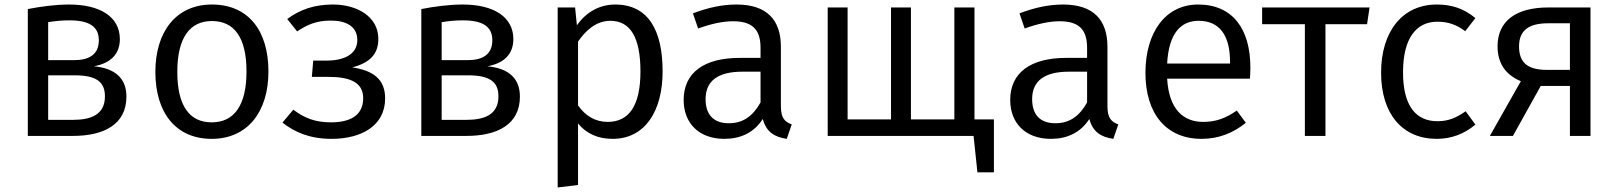

<svg xmlns="http://www.w3.org/2000/svg" viewBox="-20 -601 7156 849"><path d="M395 -308C470 -321 510 -363 510 -428C510 -527 422 -581 286 -581C225 -581 160 -572 103 -561V0H302C440 0 539 -51 539 -174C539 -254 490 -299 395 -308ZM287 -511C374 -511 417 -484 417 -423C417 -359 373 -335 307 -335H193V-503C224 -508 252 -511 287 -511ZM302 -71H193V-268H309C406 -268 444 -239 444 -175C444 -93 381 -71 302 -71Z M917 -581C759 -581 667 -461 667 -283C667 -103 757 13 916 13C1075 13 1167 -107 1167 -285C1167 -467 1077 -581 917 -581ZM917 -508C1016 -508 1070 -435 1070 -285C1070 -133 1014 -60 916 -60C818 -60 764 -133 764 -283C764 -435 820 -508 917 -508Z M1453 -581C1368 -581 1306 -558 1250 -517L1294 -462C1337 -491 1378 -510 1443 -510C1508 -510 1560 -486 1560 -424C1560 -360 1500 -333 1423 -333H1365L1359 -261H1432C1520 -261 1586 -241 1586 -167C1586 -85 1520 -60 1443 -60C1372 -60 1325 -80 1277 -116L1229 -59C1283 -16 1351 13 1446 13C1577 13 1683 -44 1683 -166C1683 -251 1630 -289 1538 -303C1617 -324 1653 -363 1653 -429C1653 -528 1558 -581 1453 -581Z M2135 -308C2210 -321 2250 -363 2250 -428C2250 -527 2162 -581 2026 -581C1965 -581 1900 -572 1843 -561V0H2042C2180 0 2279 -51 2279 -174C2279 -254 2230 -299 2135 -308ZM2027 -511C2114 -511 2157 -484 2157 -423C2157 -359 2113 -335 2047 -335H1933V-503C1964 -508 1992 -511 2027 -511ZM2042 -71H1933V-268H2049C2146 -268 2184 -239 2184 -175C2184 -93 2121 -71 2042 -71Z M2700 -581C2632 -581 2572 -548 2531 -489L2523 -568H2446V228L2536 217V-55C2573 -10 2624 13 2689 13C2833 13 2910 -111 2910 -285C2910 -465 2848 -581 2700 -581ZM2667 -62C2612 -62 2568 -89 2536 -135V-417C2569 -465 2615 -509 2679 -509C2767 -509 2812 -436 2812 -285C2812 -133 2761 -62 2667 -62Z M3433 -131V-394C3433 -512 3372 -581 3237 -581C3174 -581 3113 -568 3044 -542L3067 -475C3125 -496 3177 -507 3221 -507C3303 -507 3343 -474 3343 -390V-345H3250C3094 -345 3003 -280 3003 -159C3003 -57 3070 13 3183 13C3254 13 3314 -14 3353 -75C3368 -18 3404 5 3459 13L3481 -51C3451 -62 3433 -78 3433 -131ZM3203 -56C3135 -56 3100 -94 3100 -163C3100 -244 3156 -284 3262 -284H3343V-148C3309 -87 3265 -56 3203 -56Z M4289 -73V-568H4200V-73H4008V-568H3920V-73H3728V-568H3640V0H4285L4302 161H4375V-73Z M4877 -131V-394C4877 -512 4816 -581 4681 -581C4618 -581 4557 -568 4488 -542L4511 -475C4569 -496 4621 -507 4665 -507C4747 -507 4787 -474 4787 -390V-345H4694C4538 -345 4447 -280 4447 -159C4447 -57 4514 13 4627 13C4698 13 4758 -14 4797 -75C4812 -18 4848 5 4903 13L4925 -51C4895 -62 4877 -78 4877 -131ZM4647 -56C4579 -56 4544 -94 4544 -163C4544 -244 4600 -284 4706 -284H4787V-148C4753 -87 4709 -56 4647 -56Z M5509 -302C5509 -474 5430 -581 5278 -581C5133 -581 5045 -457 5045 -279C5045 -98 5137 13 5293 13C5371 13 5434 -14 5489 -58L5449 -112C5399 -78 5357 -62 5300 -62C5214 -62 5149 -116 5141 -253H5507C5508 -265 5509 -283 5509 -302ZM5419 -320H5141C5148 -453 5201 -509 5280 -509C5374 -509 5419 -443 5419 -328Z M6036 -568H5561V-494H5750V0H5841V-494H6025Z M6333 -581C6181 -581 6087 -461 6087 -280C6087 -96 6182 13 6333 13C6398 13 6455 -9 6504 -50L6461 -109C6419 -80 6385 -65 6336 -65C6243 -65 6184 -130 6184 -281C6184 -433 6243 -505 6336 -505C6385 -505 6422 -491 6459 -463L6504 -521C6452 -564 6399 -581 6333 -581Z M6826 -568C6685 -568 6602 -509 6602 -396C6602 -324 6635 -271 6705 -242L6568 0H6670L6793 -221H6922V0H7013V-568ZM6821 -292C6736 -292 6697 -323 6697 -396C6697 -468 6742 -498 6825 -498H6922V-292Z"/></svg>

Font: Glow Sans SC Normal Book
Style: Regular
Weight: 500
Designer: Ryoko NISHIZUKA (kana, bopomofo & ideographs); Paul D. Hunt (Latin, Greek & Cyrillic); Sandoll Communications, Soo-young
Version: Version 0.93